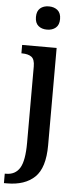

<svg xmlns="http://www.w3.org/2000/svg" viewBox="-79 -796 443 1070"><g transform="rotate(5 142.5 -261.5)"><path d="M83 -698Q83 -731 101.5 -747Q120 -763 150 -763Q180 -763 199 -747Q218 -731 218 -698Q218 -665 199 -649Q180 -633 150 -633Q120 -633 101.5 -649Q83 -665 83 -698ZM-14 187H-7Q45 187 70 146Q95 105 95 5V-422Q95 -462 76.5 -475.5Q58 -489 24 -489H20V-536H213V8Q213 135 158 187.5Q103 240 3 240H-14Z"/></g></svg>

Font: Noto Serif NarrowSemiBold
Style: Regular
Weight: 600
Width: 4
Designer: Monotype Design Team
Foundry: Monotype Imaging Inc.
Version: Version 1.001